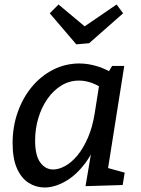

<svg xmlns="http://www.w3.org/2000/svg" viewBox="-20 -823 627 853"><path d="M178 10Q140 10 107.5 -10.5Q75 -31 55.5 -74.5Q36 -118 36 -188Q36 -260 58.5 -324Q81 -388 121 -436.5Q161 -485 215.5 -513Q270 -541 333 -541Q372 -541 414 -528Q456 -515 499 -486L456 -493L478 -530H532L452 -25L418 -88L534 -56L525 -1L360 4L392 -186L421 -235Q400 -153 359 -98.5Q318 -44 270 -17Q222 10 178 10ZM216 -70Q241 -70 269.5 -85.5Q298 -101 324 -132.5Q350 -164 370.5 -211Q391 -258 401 -321L423 -461L440 -427Q411 -447 384 -456Q357 -465 331 -465Q288 -465 252.5 -443Q217 -421 191 -384Q165 -347 150.5 -299Q136 -251 136 -199Q136 -132 159 -101Q182 -70 216 -70ZM498 -803 527 -764 376 -631 319 -626 201 -764 240 -803 386 -681 321 -682Z"/></svg>

Font: Bitter Thin Medium
Style: Italic
Weight: 500
Italic angle: -9°
Version: Version 3.021